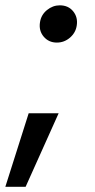

<svg xmlns="http://www.w3.org/2000/svg" viewBox="-37 -538 362 735"><path d="M-16.6 177.2 72.8 -104.5H187.5L61 177.2ZM180.7 -375Q149.4 -375 130.1 -397.9Q110.8 -420.9 116.2 -453.6Q120.6 -481.4 142.8 -499.5Q165 -517.6 191.9 -517.6Q224.6 -517.6 243.2 -494.6Q261.7 -471.7 256.8 -440.4Q252.9 -413.1 231 -394Q209 -375 180.7 -375Z"/></svg>

Font: Inter 16pt Medium
Style: Italic
Weight: 500
Italic angle: -9.3988°
Version: Version 4.001;git-66647c0bb